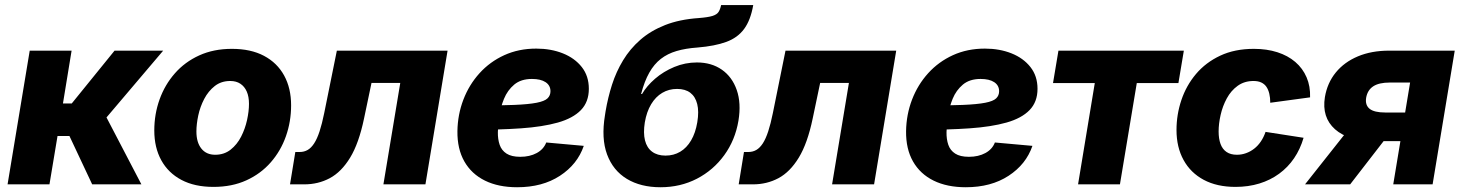

<svg xmlns="http://www.w3.org/2000/svg" viewBox="-20 -748 5933 779"><path d="M10.7 0 100.6 -542.5H270.5L235.4 -328.1H271L444.8 -542.5H642.1L412.1 -271.5L553.7 0H354L261.7 -196.3H213.4L180.7 0Z M846.2 10.3Q769.5 10.3 716.1 -18.1Q662.6 -46.4 634.3 -97.9Q606 -149.4 606 -218.8Q606 -284.7 627.4 -344.5Q648.9 -404.3 689.5 -450.4Q730 -496.6 788.3 -523.2Q846.7 -549.8 920.9 -549.8Q997.6 -549.8 1051 -521.5Q1104.5 -493.2 1132.8 -441.7Q1161.1 -390.1 1161.1 -320.8Q1161.1 -254.9 1140.1 -195.3Q1119.1 -135.7 1078.6 -89.4Q1038.1 -43 979.7 -16.4Q921.4 10.3 846.2 10.3ZM853 -120.1Q889.6 -120.1 915.8 -140.9Q941.9 -161.6 958.3 -193.6Q974.6 -225.6 982.4 -261.2Q990.2 -296.9 990.2 -326.7Q990.2 -356 981.2 -376.5Q972.2 -397 955.3 -408.2Q938.5 -419.4 914.1 -419.4Q877.4 -419.4 851.3 -398.9Q825.2 -378.4 808.6 -346.7Q792 -314.9 784.4 -279.5Q776.9 -244.1 776.9 -214.4Q776.9 -170.4 796.9 -145.3Q816.9 -120.1 853 -120.1Z M1156.7 0 1178.2 -131.3H1195.8Q1213.9 -131.3 1228.3 -139.6Q1242.7 -147.9 1254.6 -166.3Q1266.6 -184.6 1276.6 -215.1Q1286.6 -245.6 1295.4 -289.1L1346.7 -542.5H1795.9L1706.1 0H1535.6L1604 -411.6H1487.3L1457 -267.1Q1436 -166.5 1400.6 -108.4Q1365.2 -50.3 1318.1 -25.1Q1271 0 1214.4 0Z M2078.1 11.7Q2002.4 11.7 1947.8 -15.1Q1893.1 -42 1864 -93Q1835 -144 1835.9 -215.8Q1836.9 -283.2 1860.1 -343.8Q1883.3 -404.3 1925.5 -450.9Q1967.8 -497.6 2026.1 -524.2Q2084.5 -550.8 2155.8 -550.8Q2215.3 -550.8 2263.7 -531.5Q2312 -512.2 2340.6 -475.8Q2369.1 -439.5 2369.1 -387.7Q2369.1 -334.5 2336.9 -301.3Q2304.7 -268.1 2243.2 -250.7Q2181.6 -233.4 2093.8 -227.3Q2005.9 -221.2 1894.5 -221.2L1911.1 -319.8Q2006.3 -319.8 2065.7 -322.3Q2125 -324.7 2157.2 -331.1Q2189.5 -337.4 2201.4 -348.9Q2213.4 -360.4 2213.4 -377.9Q2213.4 -401.4 2193.6 -414.6Q2173.8 -427.7 2138.2 -427.7Q2093.8 -427.7 2066.4 -404.8Q2039.1 -381.8 2024.9 -347.2Q2010.7 -312.5 2005.6 -275.9Q2000.5 -239.3 2000 -211.9Q1999.5 -183.1 2007.3 -160.4Q2015.1 -137.7 2035.2 -124.8Q2055.2 -111.8 2090.8 -111.8Q2129.4 -111.8 2157.5 -127Q2185.5 -142.1 2196.3 -169.9L2348.6 -156.2Q2322.8 -81.1 2251.7 -34.7Q2180.7 11.7 2078.1 11.7Z M2659.7 11.7Q2579.6 11.7 2523.4 -22.2Q2467.3 -56.2 2443.1 -121.3Q2418.9 -186.5 2434.6 -280.8L2437 -296.4Q2446.3 -351.6 2463.1 -404.3Q2480 -457 2508.1 -503.4Q2536.1 -549.8 2577.9 -586.4Q2619.6 -623 2678.2 -646.2Q2736.8 -669.4 2815.4 -674.8Q2852.5 -677.7 2870.6 -683.3Q2888.7 -689 2895.5 -699.7Q2902.3 -710.4 2905.8 -727.5H3036.1Q3025.4 -666 2999 -630.4Q2972.7 -594.7 2926.5 -577.9Q2880.4 -561 2810.1 -555.2Q2761.7 -551.8 2725.1 -541Q2688.5 -530.3 2661.1 -509Q2633.8 -487.8 2614.3 -453.1Q2594.7 -418.5 2581.1 -366.7H2585Q2604 -399.4 2637.9 -428.7Q2671.9 -458 2715.8 -476.3Q2759.8 -494.6 2807.6 -494.6Q2866.7 -494.6 2908.7 -465.3Q2950.7 -436 2969.2 -382.8Q2987.8 -329.6 2976.1 -258.3Q2962.9 -179.7 2918.7 -118.7Q2874.5 -57.6 2807.6 -22.9Q2740.7 11.7 2659.7 11.7ZM2680.2 -116.7Q2713.4 -116.7 2739.7 -132.3Q2766.1 -147.9 2783.9 -178.2Q2801.8 -208.5 2809.1 -252Q2816.4 -295.9 2808.8 -325.9Q2801.3 -356 2780.8 -371.6Q2760.3 -387.2 2727.1 -387.2Q2693.8 -387.2 2667 -371.3Q2640.1 -355.5 2621.8 -325Q2603.5 -294.4 2596.2 -251.5Q2589.4 -208.5 2596.9 -178.5Q2604.5 -148.4 2625.7 -132.6Q2647 -116.7 2680.2 -116.7Z M2977.1 0 2998.5 -131.3H3016.1Q3034.2 -131.3 3048.6 -139.6Q3063 -147.9 3075 -166.3Q3086.9 -184.6 3096.9 -215.1Q3106.9 -245.6 3115.7 -289.1L3167 -542.5H3616.2L3526.4 0H3356L3424.3 -411.6H3307.6L3277.3 -267.1Q3256.3 -166.5 3220.9 -108.4Q3185.5 -50.3 3138.4 -25.1Q3091.3 0 3034.7 0Z M3898.4 11.7Q3822.8 11.7 3768.1 -15.1Q3713.4 -42 3684.3 -93Q3655.3 -144 3656.2 -215.8Q3657.2 -283.2 3680.4 -343.8Q3703.6 -404.3 3745.8 -450.9Q3788.1 -497.6 3846.4 -524.2Q3904.8 -550.8 3976.1 -550.8Q4035.6 -550.8 4084 -531.5Q4132.3 -512.2 4160.9 -475.8Q4189.5 -439.5 4189.5 -387.7Q4189.5 -334.5 4157.2 -301.3Q4125 -268.1 4063.5 -250.7Q4002 -233.4 3914.1 -227.3Q3826.2 -221.2 3714.8 -221.2L3731.4 -319.8Q3826.7 -319.8 3886 -322.3Q3945.3 -324.7 3977.5 -331.1Q4009.8 -337.4 4021.7 -348.9Q4033.7 -360.4 4033.7 -377.9Q4033.7 -401.4 4013.9 -414.6Q3994.1 -427.7 3958.5 -427.7Q3914.1 -427.7 3886.7 -404.8Q3859.4 -381.8 3845.2 -347.2Q3831.1 -312.5 3825.9 -275.9Q3820.8 -239.3 3820.3 -211.9Q3819.8 -183.1 3827.6 -160.4Q3835.4 -137.7 3855.5 -124.8Q3875.5 -111.8 3911.1 -111.8Q3949.7 -111.8 3977.8 -127Q4005.9 -142.1 4016.6 -169.9L4168.9 -156.2Q4143.1 -81.1 4072 -34.7Q4001 11.7 3898.4 11.7Z M4354 0 4421.9 -411.1H4252.4L4274.4 -542.5H4783.2L4761.2 -411.1H4592.3L4523.9 0Z M4992.7 10.3Q4917.5 10.3 4864 -18.3Q4810.5 -46.9 4782 -98.9Q4753.4 -150.9 4753.4 -220.7Q4753.4 -283.2 4773.2 -342Q4793 -400.9 4832.5 -447.8Q4872.1 -494.6 4930.9 -522.2Q4989.7 -549.8 5067.4 -549.8Q5120.1 -549.8 5162.6 -536.1Q5205.1 -522.5 5235.4 -496.6Q5265.6 -470.7 5281.2 -434.3Q5296.9 -397.9 5295.4 -353L5133.8 -331.1Q5133.8 -351.6 5129.9 -367.9Q5126 -384.3 5118.2 -395.8Q5110.4 -407.2 5097.4 -413.3Q5084.5 -419.4 5065.9 -419.4Q5028.8 -419.4 5001.7 -399.9Q4974.6 -380.4 4957.5 -348.9Q4940.4 -317.4 4932.4 -281.7Q4924.3 -246.1 4924.3 -214.4Q4924.3 -185.1 4932.1 -163.8Q4939.9 -142.6 4956.5 -131.3Q4973.1 -120.1 4998.5 -120.1Q5017.6 -120.1 5035.4 -126.5Q5053.2 -132.8 5068.6 -144.8Q5084 -156.7 5095.7 -174.1Q5107.4 -191.4 5114.7 -212.9L5269 -189Q5255.4 -142.6 5230.5 -106Q5205.6 -69.3 5169.9 -43.2Q5134.3 -17.1 5089.6 -3.4Q5044.9 10.3 4992.7 10.3Z M5792.5 0H5632.8L5701.2 -413.1H5618.7Q5574.7 -413.1 5551.5 -397.7Q5528.3 -382.3 5522.9 -351.6Q5518.1 -321.8 5536.9 -306.6Q5555.7 -291.5 5600.6 -291.5H5747.1L5728 -175.3H5561Q5450.7 -175.3 5396.5 -223.6Q5342.3 -272 5355.5 -354Q5365.2 -411.6 5399.7 -453.9Q5434.1 -496.1 5489.3 -519.3Q5544.4 -542.5 5616.2 -542.5H5882.3ZM5458 0H5274.9L5471.2 -248H5649.9Z"/></svg>

Font: Inter 16pt ExtraBold
Style: Italic
Weight: 800
Italic angle: -9.3988°
Version: Version 4.001;git-66647c0bb